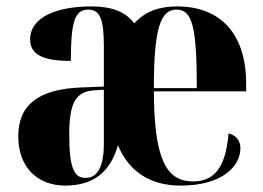

<svg xmlns="http://www.w3.org/2000/svg" viewBox="-20 -569 821 599"><path d="M183 10C270 10 324 -31 348 -116C382 -34 448 10 544 10C673 10 730 -50 730 -107C730 -131 716 -147 693 -153C684 -39 643 -3 582 -3C497 -3 461 -76 460 -284H748V-307C748 -466 666 -549 532 -549C476 -549 432 -533 399 -496C371 -534 325 -549 265 -549C160 -549 74 -517 74 -446C74 -398 115 -379 201 -379C201 -500 213 -539 255 -539C292 -539 304 -510 304 -424V-299L232 -296C102 -291 37 -243 37 -144C37 -43 101 10 183 10ZM594 -294H460C460 -485 482 -539 531 -539C580 -539 594 -485 594 -294ZM247 -14C211 -14 196 -45 196 -150C196 -245 215 -283 272 -287L304 -289V-121C304 -43 281 -14 247 -14Z"/></svg>

Font: Noto Serif Display Condensed ExtraBold
Style: Regular
Weight: 800
Width: 3
Designer: Monotype Design Team
Foundry: Monotype Imaging Inc.
Version: Version 2.009